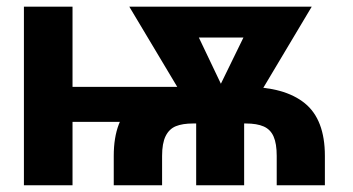

<svg xmlns="http://www.w3.org/2000/svg" viewBox="-20 -550 1047 570"><path d="M594.5 -188.3H108.2V-292.1H594.5ZM195.3 0H51V-530.3H195.3ZM317.7 0V-87.2Q317.7 -195.7 377.6 -243.9Q437.5 -292.1 553 -292.1H710.2Q824.6 -292.1 884.6 -243.7Q944.5 -195.3 944.5 -87.2V0H801.5V-87.2Q801.5 -123.5 792.3 -144.5Q783.2 -165.5 763 -174.5Q742.8 -183.4 710.2 -183.4H553Q521.9 -183.4 502 -175.3Q482.2 -167.2 471.7 -146Q461.2 -124.7 461.2 -87.2V0ZM825.5 -438.6H461.7V-530.3H825.5ZM747.5 -530.3H905.5L697.2 -181.2H620.7L605 -238.4ZM667.2 -235.4 648.9 -181.2H572.5L363.8 -530.3H526.6ZM704.8 0H562.4V-243.5H704.8Z"/></svg>

Font: Pretendard JP Variable
Style: Regular
Weight: 400
Designer: Base glyphs from Inter by Rasmus Andersson; Hangul glyphs from Noto Sans CJK(Source Han Sans) by Jang Soo-young and Kang
Foundry: Kil Hyung-jin
Version: Version 1.307;Glyphs 3.2 (3192)